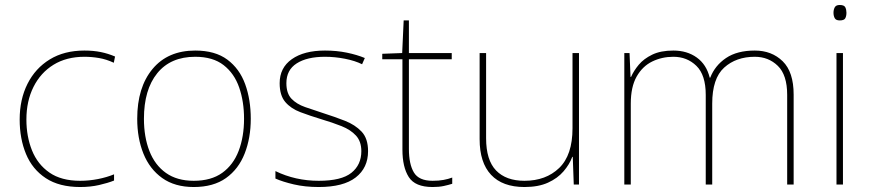

<svg xmlns="http://www.w3.org/2000/svg" viewBox="-20 -741 3496 771"><path d="M302 10Q218 10 164 -25.5Q110 -61 84.5 -122.5Q59 -184 59 -261Q59 -342 90.5 -404.5Q122 -467 180 -502.5Q238 -538 319 -538Q355 -538 384.5 -532Q414 -526 442 -514L437 -489Q407 -503 377.5 -508Q348 -513 319 -513Q247 -513 195 -481Q143 -449 114.5 -392Q86 -335 86 -261Q86 -193 108.5 -137Q131 -81 178.5 -48Q226 -15 302 -15Q338 -15 373.5 -22Q409 -29 438 -41V-16Q413 -6 378 2Q343 10 302 10Z M987 -264Q987 -187 962.5 -124.5Q938 -62 887.5 -26Q837 10 758 10Q682 10 631.5 -26Q581 -62 556 -124Q531 -186 531 -264Q531 -390 592.5 -464Q654 -538 764 -538Q844 -538 893 -501.5Q942 -465 964.5 -403Q987 -341 987 -264ZM558 -264Q558 -191 580 -134.5Q602 -78 646.5 -46.5Q691 -15 758 -15Q828 -15 872.5 -47Q917 -79 938.5 -135.5Q960 -192 960 -264Q960 -333 940.5 -389.5Q921 -446 878 -479.5Q835 -513 764 -513Q665 -513 611.5 -447Q558 -381 558 -264Z M1458 -134Q1458 -67 1408.5 -28.5Q1359 10 1260 10Q1205 10 1160 -0.5Q1115 -11 1086 -24V-54Q1166 -15 1260 -15Q1351 -15 1391 -47Q1431 -79 1431 -134Q1431 -173 1409.5 -196.5Q1388 -220 1351.5 -234.5Q1315 -249 1271 -262Q1225 -276 1186.5 -290.5Q1148 -305 1125.5 -331.5Q1103 -358 1103 -407Q1103 -469 1152 -503.5Q1201 -538 1285 -538Q1332 -538 1373 -529.5Q1414 -521 1445 -508L1434 -483Q1406 -497 1365.5 -505Q1325 -513 1285 -513Q1213 -513 1171.5 -486.5Q1130 -460 1130 -407Q1130 -366 1150.5 -344.5Q1171 -323 1205.5 -311Q1240 -299 1280 -286Q1324 -272 1365 -256Q1406 -240 1432 -212.5Q1458 -185 1458 -134Z M1717 -15Q1742 -15 1761 -18.5Q1780 -22 1796 -28V-3Q1780 2 1761.5 6Q1743 10 1717 10Q1647 10 1621.5 -30Q1596 -70 1596 -140V-503H1515V-525L1595 -528L1601 -659H1622V-528H1794V-503H1622V-143Q1622 -82 1642 -48.5Q1662 -15 1717 -15Z M2305 -528V0H2284L2280 -111H2278Q2267 -81 2243 -53Q2219 -25 2180.5 -7.5Q2142 10 2086 10Q1998 10 1952 -39Q1906 -88 1906 -182V-528H1932V-186Q1932 -98 1972 -56.5Q2012 -15 2086 -15Q2172 -15 2225.5 -66.5Q2279 -118 2279 -226V-528Z M3011 -538Q3079 -538 3123 -495Q3167 -452 3167 -361V0H3141V-360Q3141 -440 3103.5 -476.5Q3066 -513 3011 -513Q2936 -513 2888 -469.5Q2840 -426 2840 -325V0H2814V-360Q2814 -440 2776.5 -476.5Q2739 -513 2684 -513Q2638 -513 2599 -494Q2560 -475 2536.5 -433.5Q2513 -392 2513 -325V0H2487V-528H2508L2512 -432H2514Q2525 -457 2545 -481Q2565 -505 2599 -521.5Q2633 -538 2684 -538Q2739 -538 2778 -510Q2817 -482 2830 -429H2832Q2851 -478 2895.5 -508Q2940 -538 3011 -538Z M3352 -721Q3370 -721 3374.5 -711.5Q3379 -702 3379 -690Q3379 -677 3374.5 -668Q3370 -659 3352 -659Q3337 -659 3332 -668Q3327 -677 3327 -690Q3327 -702 3332 -711.5Q3337 -721 3352 -721ZM3365 -528V0H3339V-528Z"/></svg>

Font: Noto Sans Sinhala UI Thin
Style: Regular
Weight: 100
Designer: Jelle Bosma - Monotype Design Team
Foundry: Monotype Imaging Inc.
Version: Version 2.006; ttfautohint (v1.8.4.7-5d5b)